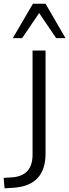

<svg xmlns="http://www.w3.org/2000/svg" viewBox="-83 -809 370 1025"><path d="M-58.6 196.3 -63.5 140.6 -16.6 137.7Q90.8 128.9 90.8 16.6V-539.1H160.2V10.7Q160.2 181.6 -10.7 193.4ZM-14.6 -605.5 92.8 -789.1H160.2L266.6 -605.5H216.8L126 -739.3L35.2 -605.5Z"/></svg>

Font: Min Sans Light
Style: Regular
Weight: 300
Designer: Jinseong-Kim, NotoSansCJK, Nunito
Foundry: Jinseong-Kim
Version: Version 1.400;Glyphs 3.1.2 (3151)